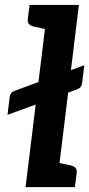

<svg xmlns="http://www.w3.org/2000/svg" viewBox="-20 -764 364 784"><path d="M10.7 -295.1 19.6 -368.7Q22.2 -386.7 38.4 -392.7L324.2 -497.7L315.4 -426.2Q313.4 -406.2 295 -399.1ZM84.4 0 175.6 -743.8H302.2L211 0ZM186.7 0 211.9 -100.8 267.8 -88.8Q281.3 -86.1 288 -78.8Q294.7 -71.6 293.2 -58.1L285.9 0ZM199.9 -743.8 175.3 -643.1 119.4 -655.1Q105.7 -658.2 98.8 -665.2Q91.9 -672.2 93.5 -685.7L100.7 -743.8Z"/></svg>

Font: Aleo
Style: Italic
Weight: 400
Italic angle: -7°
Designer: Alessio Laiso
Foundry: Alessio Laiso
Version: Version 2.001;gftools[0.9.29]